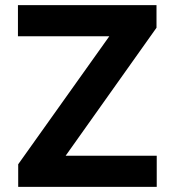

<svg xmlns="http://www.w3.org/2000/svg" viewBox="-20 -727 681 747"><path d="M50.8 -87.9 405.3 -585.9H49.8V-707H588.9V-619.1L235.4 -121.1H589.8V0H50.8Z"/></svg>

Font: WEMIX Pretendard
Style: Bold
Weight: 700
Designer: Base glyphs from Inter by Rasmus Andersson; Hangeul glyphs from Noto Sans CJK(Source Han Sans) by Jang Soo-young and Kan
Foundry: Kil Hyung-jin
Version: Version 1.000